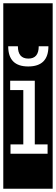

<svg xmlns="http://www.w3.org/2000/svg" viewBox="-32 -937 341 1170"><path d="M-12 213V-917H289V213ZM263 -655H204Q204 -580 141 -580Q77 -580 77 -655H18Q18 -532 140 -532Q263 -532 263 -655ZM32 0H258V-57H180V-445H30V-388H110V-57H32Z"/></svg>

Font: Zilla Slab Highlight
Style: Regular
Weight: 400
Designer: Typotheque Type Foundry
Foundry: Typotheque type foundry
Version: Version 1.1; 2017; ttfautohint (v1.6)